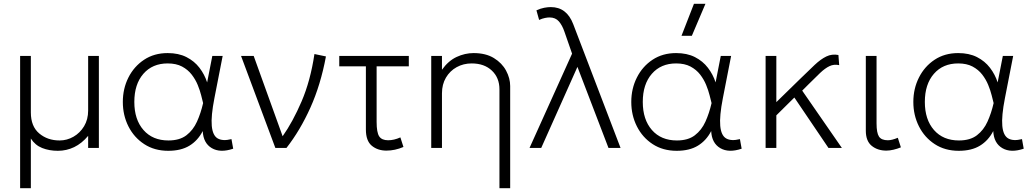

<svg xmlns="http://www.w3.org/2000/svg" viewBox="-20 -772 5402 1002"><path d="M85 210V-480H141V-185Q141 -112.5 184.5 -75.8Q228 -39 291 -39Q329.5 -39 363.5 -58.5Q397.5 -78 418.8 -113.2Q440 -148.5 440 -195V-480H496V0H440V-63Q407 -23.5 367 -4.2Q327 15 282 15Q237 15 200.2 0.5Q163.5 -14 141 -49V210Z M858 15Q786 15 732.8 -19.8Q679.5 -54.5 650.2 -112.5Q621 -170.5 621 -240Q621 -309.5 650.2 -367.5Q679.5 -425.5 732 -460.2Q784.5 -495 855 -495Q912 -495 953.2 -474Q994.5 -453 1021 -418.2Q1047.5 -383.5 1061 -342L1088 -480H1142L1099 -260Q1080.5 -165.5 1085.2 -115Q1090 -64.5 1116.2 -49.5Q1142.5 -34.5 1188 -46L1197 4Q1129.5 27 1085.2 1Q1041 -25 1038 -88Q1012.5 -38.5 968.8 -11.8Q925 15 858 15ZM859 -39Q917.5 -39 952.8 -66Q988 -93 1008 -137.2Q1028 -181.5 1040 -234Q1036 -249.5 1029.8 -274.8Q1023.5 -300 1011.8 -328.8Q1000 -357.5 980.2 -383Q960.5 -408.5 930 -424.8Q899.5 -441 855 -441Q775.5 -441 728.2 -386.8Q681 -332.5 681 -240Q681 -148 728.8 -93.5Q776.5 -39 859 -39Z M1417 0 1238 -480H1304L1455 -61Q1508 -136 1554 -243Q1600 -350 1621 -490L1681 -477.5Q1653.5 -329.5 1600 -210.5Q1546.5 -91.5 1475 0Z M1996.5 14Q1951 14 1920.2 -11.5Q1889.5 -37 1889.5 -96V-426H1750.5V-480H2113.5V-426H1945.5V-136Q1945.5 -80.5 1959 -60.2Q1972.5 -40 2005.5 -40Q2036.5 -40 2069.5 -55L2085.5 -5Q2041 14 1996.5 14Z M2586.5 210V-306Q2586.5 -366 2547 -403.5Q2507.5 -441 2441.5 -441Q2398.5 -441 2363.2 -421.5Q2328 -402 2307.2 -366.8Q2286.5 -331.5 2286.5 -285V0H2230.5V-480H2286.5V-408Q2319.5 -454.5 2363 -474.8Q2406.5 -495 2451.5 -495Q2515 -495 2557.5 -469Q2600 -443 2621.2 -403.2Q2642.5 -363.5 2642.5 -323V210Z M2743.5 0 2965.5 -492 2925.5 -607Q2914.5 -639.5 2896.8 -660.2Q2879 -681 2847.5 -681Q2838 -681 2824 -678.2Q2810 -675.5 2793.5 -668L2779.5 -718Q2801.5 -728 2820.2 -731.5Q2839 -735 2854.5 -735Q2937.5 -735 2971.5 -646L3218.5 0H3155.5L2993.5 -423L2804.5 0Z M3511.5 15Q3439.5 15 3386.2 -19.8Q3333 -54.5 3303.8 -112.5Q3274.5 -170.5 3274.5 -240Q3274.5 -309.5 3303.8 -367.5Q3333 -425.5 3385.5 -460.2Q3438 -495 3508.5 -495Q3565.5 -495 3606.8 -474Q3648 -453 3674.5 -418.2Q3701 -383.5 3714.5 -342L3741.5 -480H3795.5L3752.5 -260Q3734 -165.5 3738.8 -115Q3743.5 -64.5 3769.8 -49.5Q3796 -34.5 3841.5 -46L3850.5 4Q3783 27 3738.8 1Q3694.5 -25 3691.5 -88Q3666 -38.5 3622.2 -11.8Q3578.5 15 3511.5 15ZM3512.5 -39Q3571 -39 3606.2 -66Q3641.5 -93 3661.5 -137.2Q3681.5 -181.5 3693.5 -234Q3689.5 -249.5 3683.2 -274.8Q3677 -300 3665.2 -328.8Q3653.5 -357.5 3633.8 -383Q3614 -408.5 3583.5 -424.8Q3553 -441 3508.5 -441Q3429 -441 3381.8 -386.8Q3334.5 -332.5 3334.5 -240Q3334.5 -148 3382.2 -93.5Q3430 -39 3512.5 -39ZM3536.5 -585 3601.5 -752H3661.5L3590.5 -585Z M3975.5 0V-480H4031.5V-239L4158.5 -363Q4199.5 -403 4231.2 -433Q4263 -463 4292.2 -477.2Q4321.5 -491.5 4355.5 -485L4359.5 -432Q4332.5 -438 4309.2 -427Q4286 -416 4260.2 -391.5Q4234.5 -367 4199.5 -332L4166.5 -299L4373.5 0H4303.5L4125.5 -263L4031.5 -170V0Z M4605.5 14Q4560 14 4529.2 -11Q4498.5 -36 4498.5 -90V-480H4554.5V-128Q4554.5 -78.5 4567.2 -59.2Q4580 -40 4613.5 -40Q4634.5 -40 4665.5 -53L4681.5 -3Q4663 4.5 4643.2 9.2Q4623.5 14 4605.5 14Z M4983.5 15Q4911.5 15 4858.2 -19.8Q4805 -54.5 4775.8 -112.5Q4746.5 -170.5 4746.5 -240Q4746.5 -309.5 4775.8 -367.5Q4805 -425.5 4857.5 -460.2Q4910 -495 4980.5 -495Q5037.5 -495 5078.8 -474Q5120 -453 5146.5 -418.2Q5173 -383.5 5186.5 -342L5213.5 -480H5267.5L5224.5 -260Q5206 -165.5 5210.8 -115Q5215.5 -64.5 5241.8 -49.5Q5268 -34.5 5313.5 -46L5322.5 4Q5255 27 5210.8 1Q5166.5 -25 5163.5 -88Q5138 -38.5 5094.2 -11.8Q5050.5 15 4983.5 15ZM4984.5 -39Q5043 -39 5078.2 -66Q5113.5 -93 5133.5 -137.2Q5153.5 -181.5 5165.5 -234Q5161.5 -249.5 5155.2 -274.8Q5149 -300 5137.2 -328.8Q5125.5 -357.5 5105.8 -383Q5086 -408.5 5055.5 -424.8Q5025 -441 4980.5 -441Q4901 -441 4853.8 -386.8Q4806.5 -332.5 4806.5 -240Q4806.5 -148 4854.2 -93.5Q4902 -39 4984.5 -39Z"/></svg>

Font: Geologica Thin
Style: Regular
Weight: 100
Designer: Sindre Bremnes, Frode Helland
Foundry: Monokrom Skriftforlag AS
Version: Version 1.010; ttfautohint (v1.8.4.7-5d5b);gftools[0.9.28]